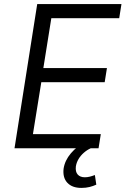

<svg xmlns="http://www.w3.org/2000/svg" viewBox="-20 -725 614 939"><path d="M51 0 162 -705H574L563 -636H231L192 -392H503L492 -323H182L141 -69H473L462 0ZM378 194Q333 194 309.5 169Q286 144 291 100Q297 60 326.5 25Q356 -10 401 -33L424 0Q406 8 390 22Q374 36 364 53Q354 70 351 89Q348 115 360 128.5Q372 142 395 142Q407 142 419 139Q431 136 444 131L451 178Q436 185 418 189.5Q400 194 378 194Z"/></svg>

Font: Nunito Sans 10pt SemiCondensed
Style: Italic
Weight: 400
Width: 4
Italic angle: -9°
Designer: Vernon Adams
Foundry: Vernon Adams
Version: Version 3.101;gftools[0.9.27]